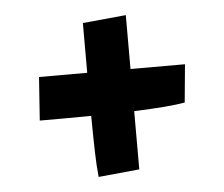

<svg xmlns="http://www.w3.org/2000/svg" viewBox="-39 -509 577 494"><g transform="rotate(-5 250.0 -261.5)"><path d="M191.4 -215.8Q153.8 -215.3 120.1 -215.3Q86.4 -215.3 58.6 -215.3L66.4 -327.1H190.9V-455.6L302.7 -466.3V-327.1H443.4L434.1 -229Q394 -221.7 302.7 -218.3V-67.9L196.8 -57.6Q193.8 -86.9 192.9 -122.6Q191.9 -158.2 191.4 -215.8Z"/></g></svg>

Font: Vesper Libre Heavy
Style: Regular
Weight: 900
Designer: Robert Keller & Kimya Gandhi
Foundry: Mota Italic
Version: Version 1.058